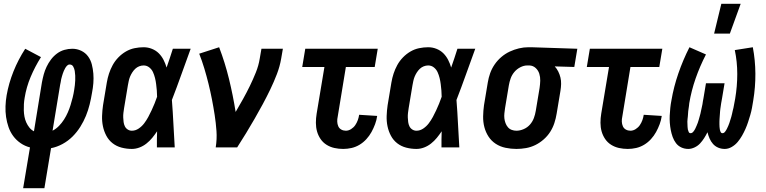

<svg xmlns="http://www.w3.org/2000/svg" viewBox="-20 -777 4040 1012"><path d="M102 215 138 0Q111 -7 88.5 -22.5Q66 -38 50 -59.5Q34 -81 25 -107Q16 -133 12 -160.5Q8 -188 9 -217Q10 -246 15 -275Q26 -338 51 -400.5Q76 -463 113 -520L196 -476Q164 -425 141.5 -371.5Q119 -318 110 -262Q107 -245 106 -228.5Q105 -212 105.5 -195Q106 -178 109 -162Q112 -146 118.5 -131.5Q125 -117 135 -104.5Q145 -92 159 -85L201 -343Q205 -364 210.5 -384.5Q216 -405 225.5 -425Q235 -445 248.5 -463Q262 -481 280 -494.5Q298 -508 319 -514Q340 -520 361 -520Q386 -520 408 -509.5Q430 -499 444 -480Q458 -461 464 -437.5Q470 -414 472 -389Q474 -364 472 -338.5Q470 -313 465 -288Q460 -257 452.5 -226.5Q445 -196 433 -166.5Q421 -137 403.5 -109Q386 -81 362.5 -57.5Q339 -34 309.5 -18Q280 -2 249 4L214 215ZM257 -88Q276 -98 291 -113.5Q306 -129 317.5 -147Q329 -165 337.5 -184.5Q346 -204 352 -223.5Q358 -243 363 -263Q368 -283 371 -303Q373 -315 374.5 -328Q376 -341 376.5 -353.5Q377 -366 376.5 -378.5Q376 -391 374 -403Q372 -415 366 -426Q360 -437 347 -437Q339 -437 333 -430.5Q327 -424 323.5 -417.5Q320 -411 316.5 -403.5Q313 -396 311 -389Q309 -382 306.5 -374.5Q304 -367 302.5 -359.5Q301 -352 300 -344.5Q299 -337 297 -330Z M675 8Q647 8 620.5 1Q594 -6 573.5 -22Q553 -38 540.5 -61.5Q528 -85 522.5 -111.5Q517 -138 518 -166Q519 -194 523 -222L543 -342Q547 -366 554.5 -389Q562 -412 574 -434Q586 -456 604 -474.5Q622 -493 643.5 -505.5Q665 -518 689 -523Q713 -528 737 -528Q760 -528 781 -519.5Q802 -511 817 -496Q832 -481 842 -461.5Q852 -442 858 -421Q867 -446 875 -470.5Q883 -495 891 -520H985Q960 -452 936 -384.5Q912 -317 886 -250Q891 -187 894 -124.5Q897 -62 901 0H807Q807 -21 807 -42.5Q807 -64 808 -85Q796 -67 782.5 -50.5Q769 -34 752 -20.5Q735 -7 715 0.5Q695 8 675 8ZM675 -88Q694 -88 711 -99.5Q728 -111 740 -127Q752 -143 761.5 -160.5Q771 -178 779 -195.5Q787 -213 794.5 -231Q802 -249 808 -267Q808 -284 806.5 -300.5Q805 -317 803 -333.5Q801 -350 797 -366Q793 -382 786.5 -396.5Q780 -411 767 -421.5Q754 -432 737 -432Q725 -432 713.5 -427.5Q702 -423 693 -414.5Q684 -406 677 -395Q670 -384 665.5 -373Q661 -362 658.5 -350Q656 -338 654 -327L634 -207Q632 -194 630.5 -182Q629 -170 629.5 -157.5Q630 -145 631.5 -133.5Q633 -122 638 -111.5Q643 -101 653 -94.5Q663 -88 675 -88Z M1117 0Q1124 -44 1121 -86.5Q1118 -129 1111.5 -171Q1105 -213 1097 -254Q1089 -295 1079 -335.5Q1069 -376 1057 -416Q1045 -456 1030 -494L1135 -528Q1166 -447 1187 -361Q1208 -275 1222 -187Q1242 -221 1261 -255Q1280 -289 1297 -324Q1314 -359 1328.5 -395Q1343 -431 1349 -468L1358 -520H1471L1462 -468Q1455 -427 1439.5 -386.5Q1424 -346 1405 -306.5Q1386 -267 1365 -228Q1344 -189 1322 -151Q1300 -113 1277 -75Q1254 -37 1230 0Z M1789 8Q1765 8 1742.5 3Q1720 -2 1701 -14Q1682 -26 1669.5 -44.5Q1657 -63 1651 -84.5Q1645 -106 1645 -130Q1645 -154 1649 -178L1690 -424H1573L1589 -520H1971L1955 -424H1803L1760 -162Q1757 -149 1757.5 -136Q1758 -123 1763 -111.5Q1768 -100 1779 -94Q1790 -88 1803 -88Q1817 -88 1830.5 -96.5Q1844 -105 1852.5 -117.5Q1861 -130 1866 -144Q1871 -158 1873 -172L1968 -166Q1965 -144 1957 -122.5Q1949 -101 1938 -81Q1927 -61 1911 -43.5Q1895 -26 1875 -14Q1855 -2 1833 3Q1811 8 1789 8Z M2175 8Q2147 8 2120.5 1Q2094 -6 2073.5 -22Q2053 -38 2040.5 -61.5Q2028 -85 2022.5 -111.5Q2017 -138 2018 -166Q2019 -194 2023 -222L2043 -342Q2047 -366 2054.5 -389Q2062 -412 2074 -434Q2086 -456 2104 -474.5Q2122 -493 2143.5 -505.5Q2165 -518 2189 -523Q2213 -528 2237 -528Q2260 -528 2281 -519.5Q2302 -511 2317 -496Q2332 -481 2342 -461.5Q2352 -442 2358 -421Q2367 -446 2375 -470.5Q2383 -495 2391 -520H2485Q2460 -452 2436 -384.5Q2412 -317 2386 -250Q2391 -187 2394 -124.5Q2397 -62 2401 0H2307Q2307 -21 2307 -42.5Q2307 -64 2308 -85Q2296 -67 2282.5 -50.5Q2269 -34 2252 -20.5Q2235 -7 2215 0.5Q2195 8 2175 8ZM2175 -88Q2194 -88 2211 -99.5Q2228 -111 2240 -127Q2252 -143 2261.5 -160.5Q2271 -178 2279 -195.5Q2287 -213 2294.5 -231Q2302 -249 2308 -267Q2308 -284 2306.5 -300.5Q2305 -317 2303 -333.5Q2301 -350 2297 -366Q2293 -382 2286.5 -396.5Q2280 -411 2267 -421.5Q2254 -432 2237 -432Q2225 -432 2213.5 -427.5Q2202 -423 2193 -414.5Q2184 -406 2177 -395Q2170 -384 2165.5 -373Q2161 -362 2158.5 -350Q2156 -338 2154 -327L2134 -207Q2132 -194 2130.5 -182Q2129 -170 2129.5 -157.5Q2130 -145 2131.5 -133.5Q2133 -122 2138 -111.5Q2143 -101 2153 -94.5Q2163 -88 2175 -88Z M2702 8Q2673 8 2644.5 2Q2616 -4 2593 -19Q2570 -34 2555 -57Q2540 -80 2533 -107Q2526 -134 2526.5 -163.5Q2527 -193 2531 -222L2551 -342Q2555 -367 2563.5 -391Q2572 -415 2587 -437Q2602 -459 2622.5 -476.5Q2643 -494 2666.5 -505Q2690 -516 2715 -522Q2740 -528 2765 -528H2781L3023 -520L3007 -424L2904 -427Q2915 -415 2922.5 -400Q2930 -385 2934 -368.5Q2938 -352 2937.5 -334Q2937 -316 2934 -298L2914 -178Q2910 -153 2902 -128.5Q2894 -104 2880 -82Q2866 -60 2845.5 -42Q2825 -24 2801.5 -12.5Q2778 -1 2752.5 3.5Q2727 8 2702 8ZM2702 -88Q2721 -88 2740.5 -96.5Q2760 -105 2773.5 -120.5Q2787 -136 2794 -155Q2801 -174 2804 -193L2824 -313Q2827 -333 2827.5 -352Q2828 -371 2822.5 -388.5Q2817 -406 2803.5 -418.5Q2790 -431 2771 -432H2759Q2741 -432 2722.5 -422.5Q2704 -413 2691 -397.5Q2678 -382 2671.5 -363.5Q2665 -345 2662 -327L2642 -207Q2640 -193 2638.5 -179.5Q2637 -166 2638.5 -153Q2640 -140 2644.5 -128Q2649 -116 2657 -106.5Q2665 -97 2677 -92.5Q2689 -88 2702 -88Z M3289 8Q3265 8 3242.5 3Q3220 -2 3201 -14Q3182 -26 3169.5 -44.5Q3157 -63 3151 -84.5Q3145 -106 3145 -130Q3145 -154 3149 -178L3190 -424H3073L3089 -520H3471L3455 -424H3303L3260 -162Q3257 -149 3257.5 -136Q3258 -123 3263 -111.5Q3268 -100 3279 -94Q3290 -88 3303 -88Q3317 -88 3330.5 -96.5Q3344 -105 3352.5 -117.5Q3361 -130 3366 -144Q3371 -158 3373 -172L3468 -166Q3465 -144 3457 -122.5Q3449 -101 3438 -81Q3427 -61 3411 -43.5Q3395 -26 3375 -14Q3355 -2 3333 3Q3311 8 3289 8Z M3608 8Q3588 8 3571 0Q3554 -8 3543 -22.5Q3532 -37 3525.5 -55Q3519 -73 3515.5 -91.5Q3512 -110 3510.5 -129.5Q3509 -149 3510 -168.5Q3511 -188 3513 -208Q3515 -228 3519 -248Q3531 -319 3555.5 -390Q3580 -461 3614 -528L3701 -490Q3669 -428 3646.5 -363.5Q3624 -299 3613 -233Q3612 -226 3611.5 -219Q3611 -212 3609.5 -205Q3608 -198 3607.5 -191Q3607 -184 3606.5 -177Q3606 -170 3605.5 -163.5Q3605 -157 3604 -150Q3603 -143 3603 -136Q3603 -129 3603.5 -122Q3604 -115 3604 -108Q3604 -101 3605.5 -94.5Q3607 -88 3610 -81.5Q3613 -75 3620 -75Q3628 -75 3634.5 -83Q3641 -91 3644.5 -98.5Q3648 -106 3651.5 -114Q3655 -122 3658 -130Q3661 -138 3663 -146Q3665 -154 3667.5 -162Q3670 -170 3672 -178.5Q3674 -187 3675.5 -195Q3677 -203 3679 -211Q3681 -219 3682.5 -227.5Q3684 -236 3685 -244Q3686 -252 3688 -260L3701 -338H3799L3786 -260Q3785 -253 3783.5 -246Q3782 -239 3781 -232Q3780 -225 3779 -218Q3778 -211 3777 -204.5Q3776 -198 3775.5 -191Q3775 -184 3774.5 -177Q3774 -170 3773.5 -163Q3773 -156 3772.5 -149Q3772 -142 3772 -135.5Q3772 -129 3772 -122Q3772 -115 3772.5 -108.5Q3773 -102 3774 -95.5Q3775 -89 3778 -82Q3781 -75 3788 -75Q3796 -75 3802 -83Q3808 -91 3811.5 -98.5Q3815 -106 3818.5 -113.5Q3822 -121 3824.5 -129Q3827 -137 3829.5 -145Q3832 -153 3834.5 -161Q3837 -169 3838.5 -177Q3840 -185 3842 -193Q3844 -201 3846 -209Q3848 -217 3849 -225Q3850 -233 3852 -241Q3854 -249 3855 -257Q3866 -322 3866 -387Q3866 -452 3853 -513L3948 -528Q3961 -460 3961.5 -389Q3962 -318 3950 -246Q3947 -227 3943.5 -208Q3940 -189 3934.5 -170.5Q3929 -152 3923 -133.5Q3917 -115 3909 -97Q3901 -79 3891 -61.5Q3881 -44 3868 -28.5Q3855 -13 3837 -2.5Q3819 8 3800 8Q3781 8 3765 1Q3749 -6 3738 -18.5Q3727 -31 3720 -47Q3713 -63 3709 -80Q3701 -64 3691.5 -49Q3682 -34 3670 -21Q3658 -8 3641 0Q3624 8 3608 8ZM3744 -600 3782 -757H3884L3827 -600Z"/></svg>

Font: Iosevka
Style: Bold Italic
Weight: 700
Italic angle: -9°
Monospace: yes
Designer: Belleve Invis
Foundry: Belleve Invis
Version: Version 32.5.0; ttfautohint (v1.8.4)